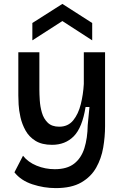

<svg xmlns="http://www.w3.org/2000/svg" viewBox="-20 -788 633 985"><path d="M266 177Q205 177 146 157.5Q87 138 54 96L98 11Q124 44 168 62Q212 80 261 80Q324 80 360.5 51.5Q397 23 413 -28Q429 -79 430 -146L439 -239H419Q402 -133 358.5 -89Q315 -45 247 -45Q195 -45 162 -65.5Q129 -86 111 -118.5Q93 -151 85 -186.5Q77 -222 75.5 -252Q74 -282 74 -298V-520H182V-329Q182 -306 184 -273.5Q186 -241 195 -210Q204 -179 225 -158.5Q246 -138 284 -138Q329 -138 355.5 -170.5Q382 -203 394.5 -253.5Q407 -304 410 -357V-520H519V-141Q519 -87 509.5 -31Q500 25 473.5 72Q447 119 397 148Q347 177 266 177ZM146 -581V-670L300 -768L453 -670V-581L300 -680Z"/></svg>

Font: Bricolage Grotesque 10pt Medium
Style: Regular
Weight: 500
Designer: Mathieu Triay
Foundry: Atelier Triay
Version: Version 1.000; ttfautohint (v1.8.4.7-5d5b);gftools[0.9.32]